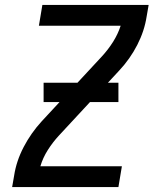

<svg xmlns="http://www.w3.org/2000/svg" viewBox="-20 -755 640 775"><path d="M29 0 37 -46Q46 -105 75.5 -161.5Q105 -218 148 -265L391 -527Q416 -554 436 -585.5Q456 -617 467 -651H137L151 -735H580L572 -689Q563 -630 534 -573.5Q505 -517 461 -470L218 -208Q193 -181 173 -149.5Q153 -118 143 -84H472L458 0ZM156 -343V-421H458V-343Z"/></svg>

Font: Iosevka Curly Medium Extended
Style: Italic
Weight: 500
Width: 7
Italic angle: -9°
Monospace: yes
Designer: Belleve Invis
Foundry: Belleve Invis
Version: Version 11.1.0; ttfautohint (v1.8.3)